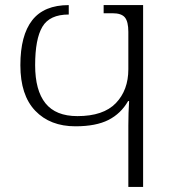

<svg xmlns="http://www.w3.org/2000/svg" viewBox="-20 -734 694 754"><path d="M484 -241Q484 -291 487 -337H483Q455 -288 406 -263Q357 -238 276 -238Q177 -238 118.5 -299Q60 -360 60 -478Q60 -595 106.5 -654.5Q153 -714 250 -714V-677Q175 -677 146.5 -629Q118 -581 118 -478Q118 -379 158.5 -328.5Q199 -278 284 -278Q386 -278 435 -329Q484 -380 484 -462V-609Q484 -649 470.5 -665.5Q457 -682 422 -682H387V-714H542V0H484Z"/></svg>

Font: Noto Serif Georgian Light
Style: Regular
Weight: 300
Designer: Monotype Design team
Foundry: Monotype Imaging Inc.
Version: Version 1.000